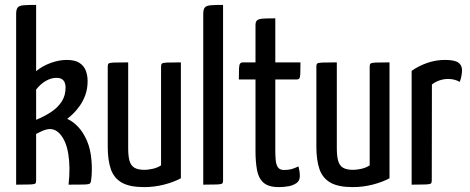

<svg xmlns="http://www.w3.org/2000/svg" viewBox="-20 -755 1921 785"><path d="M46 0V-698Q46 -717 52.6 -724.5Q59.1 -732.1 76.9 -733.5Q94.7 -735 127.7 -735V-464Q153 -485.2 187.2 -497.6Q221.4 -510 252.7 -510Q286 -510 304.5 -498.1Q323.1 -486.1 330.6 -466.6Q338.2 -447.1 338.2 -423.6Q338.2 -392.4 329 -367Q319.8 -341.6 306 -322.2Q292.3 -302.9 278.4 -289.6Q264.5 -276.3 254.8 -269.1Q278.7 -258.5 299.6 -236.2Q320.6 -213.9 335.3 -180Q350.1 -146.1 353.9 -100.2Q355.7 -81.7 355.5 -60.1Q355.4 -38.6 352.3 -15.6Q351.3 -7.9 347.1 -4.5Q342.9 -1 324.3 -0.5Q305.7 0 260.3 0Q264.4 -36.6 264 -67.2Q263.5 -97.8 259.6 -122.8Q255.1 -152.9 245.9 -173.8Q236.7 -194.7 225 -207.5Q213.3 -220.3 199.8 -224.8Q186.2 -229.3 171.9 -225.9Q163.2 -224.2 152.8 -219.7Q142.4 -215.1 135.1 -211.2Q127.7 -207.4 127.7 -207.4V-16.5Q127.7 -8.2 124.6 -4.9Q121.5 -1.6 104.5 -0.8Q87.5 0 46 0ZM127.7 -265.1Q162.8 -279.6 190 -297.8Q217.2 -316 232.7 -340.5Q248.1 -365 248.1 -396.4Q248.1 -436.8 211.2 -436.8Q190.4 -436.8 169 -425.2Q147.6 -413.7 127.7 -389Z M569.7 10Q510.4 10 478.3 -8.2Q446.2 -26.4 433.3 -63Q420.5 -99.7 420.5 -155.9V-483.5Q420.5 -491.8 423.8 -495.1Q427 -498.4 444.7 -499.2Q462.3 -500 504.1 -500V-148.9Q504.1 -116.6 509.6 -97.3Q515.1 -78 529.5 -69.3Q543.9 -60.6 571.3 -60.6Q584.8 -60.6 603.8 -64.7Q622.8 -68.7 638.5 -78.9V-483.5Q638.5 -491.8 642.1 -495.1Q645.7 -498.4 662.6 -499.2Q679.4 -500 719.5 -500V-26.2Q690.9 -10.5 650.7 -0.2Q610.5 10 569.7 10Z M811 0V-698Q811 -717 817.6 -724.5Q824.1 -732.1 841.9 -733.5Q859.7 -735 892 -735V-16.5Q892 -8.2 888.7 -4.9Q885.3 -1.6 868.4 -0.8Q851.5 0 811 0Z M1120.2 10Q1077.6 10 1057.2 -8.3Q1036.8 -26.5 1030.7 -60.3Q1024.6 -94 1024.6 -138.8V-430H956.5Q956.5 -461.7 957.3 -476.5Q958.2 -491.2 962.1 -495.6Q966 -500 974.2 -500H1024.6V-652Q1024.6 -666.5 1031.3 -672.1Q1038 -677.7 1055.3 -678.9Q1072.6 -680 1105.6 -680V-500H1208.4Q1208.4 -468.6 1207.8 -453.7Q1207.1 -438.8 1203.7 -434.4Q1200.2 -430 1192 -430H1105.6V-139Q1105.6 -118.1 1107.3 -99.8Q1109 -81.4 1116.5 -70.7Q1124 -60 1141.6 -60Q1159.5 -60 1172.3 -63.7Q1185.2 -67.4 1200.3 -74.7Q1202.3 -66.9 1204.1 -56.9Q1205.9 -46.9 1205.9 -34.5Q1205.9 -16.5 1192.5 -6.7Q1179 3 1159.5 6.5Q1139.9 10 1120.2 10Z M1422.7 10Q1363.4 10 1331.3 -8.2Q1299.2 -26.4 1286.3 -63Q1273.5 -99.7 1273.5 -155.9V-483.5Q1273.5 -491.8 1276.8 -495.1Q1280 -498.4 1297.7 -499.2Q1315.3 -500 1357.1 -500V-148.9Q1357.1 -116.6 1362.6 -97.3Q1368.1 -78 1382.5 -69.3Q1396.9 -60.6 1424.3 -60.6Q1437.8 -60.6 1456.8 -64.7Q1475.8 -68.7 1491.5 -78.9V-483.5Q1491.5 -491.8 1495.1 -495.1Q1498.7 -498.4 1515.6 -499.2Q1532.4 -500 1572.5 -500V-26.2Q1543.9 -10.5 1503.7 -0.2Q1463.5 10 1422.7 10Z M1663 0V-465.4Q1692.2 -485.8 1727.1 -497.9Q1762.1 -510 1799.2 -510Q1838 -510 1853.5 -499.4Q1869 -488.8 1869 -468.1Q1869 -460.2 1867 -446.8Q1865 -433.4 1859.7 -420.4Q1849.4 -426.1 1837.4 -429.2Q1825.5 -432.2 1812.2 -432.2Q1795.4 -432.2 1778 -426.7Q1760.5 -421.1 1745.9 -409.6L1745.3 -16.5Q1745.3 -8.2 1741.8 -4.9Q1738.4 -1.6 1721.1 -0.8Q1703.8 0 1663 0Z"/></svg>

Font: Yanone Kaffeesatz ExtraLight
Style: Regular
Weight: 200
Designer: Yanone (Cyrillic: Daniel Pouzeot, Huerta Tipografica, and Cyreal)
Foundry: Yanone
Version: Version 2.003